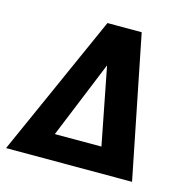

<svg xmlns="http://www.w3.org/2000/svg" viewBox="-101 -674 759 764"><g transform="rotate(15 278.0 -292.5)"><path d="M-11 0 250 -585H391L508 0ZM162 -104H354L292 -422Z"/></g></svg>

Font: Alumni Sans ExtraBold
Style: Italic
Weight: 800
Italic angle: -8°
Designer: Robert E. Leuschke
Foundry: Robert E. Leuschke
Version: Version 1.016